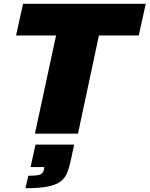

<svg xmlns="http://www.w3.org/2000/svg" viewBox="-20 -708 792 1017"><path d="M165 0 277 -520H65L102 -688H752L715 -520H504L393 0ZM115 289 130 223Q162 223 179 220Q196 217 203 210Q210 203 212 192L215 177H142L168 58H373L353 150Q346 183 335 209Q324 235 301 253Q278 271 234 280Q190 289 115 289Z"/></svg>

Font: Saira Expanded ExtraBold
Style: Italic
Weight: 800
Width: 7
Italic angle: -12°
Designer: Hector Gatti with collaboration of the Omnibus-Type team
Foundry: Omnibus-Type
Version: Version 1.101